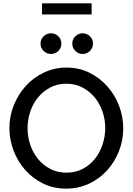

<svg xmlns="http://www.w3.org/2000/svg" viewBox="-20 -1117 791 1142"><path d="M374 5Q298 5 236 -25.5Q174 -56 129.5 -106.5Q85 -157 60.5 -222Q36 -287 36 -355Q36 -426 62 -491Q88 -556 133.5 -606Q179 -656 241.5 -685.5Q304 -715 376 -715Q452 -715 514 -683.5Q576 -652 620.5 -601Q665 -550 689 -485.5Q713 -421 713 -354Q713 -283 687.5 -218Q662 -153 617 -103.5Q572 -54 509.5 -24.5Q447 5 374 5ZM144 -355Q144 -304 160 -256Q176 -208 206.5 -171Q237 -134 279.5 -112Q322 -90 375 -90Q430 -90 473 -113Q516 -136 545.5 -173.5Q575 -211 590.5 -259Q606 -307 606 -355Q606 -406 589.5 -454Q573 -502 542.5 -538.5Q512 -575 469.5 -597Q427 -619 375 -619Q320 -619 277.5 -596Q235 -573 205 -536Q175 -499 159.5 -451.5Q144 -404 144 -355ZM221 -858Q221 -883 239.5 -901Q258 -919 283 -919Q309 -919 327 -901Q345 -883 345 -858Q345 -832 327 -814Q309 -796 283 -796Q258 -796 239.5 -814Q221 -832 221 -858ZM410 -858Q410 -883 428 -901Q446 -919 471 -919Q497 -919 515 -901Q533 -883 533 -858Q533 -832 515 -814Q497 -796 471 -796Q446 -796 428 -814Q410 -832 410 -858ZM230 -1031V-1097H525V-1031Z"/></svg>

Font: Rising Sun Medium
Style: Regular
Weight: 500
Designer: Matt McInerney, Pablo Impallari, Rodrigo Fuenzalida (Raleway font), Stephen Hutchings (Greek), Cristiano Sobral (main ch
Foundry: The Rising Sun Project Authors
Version: Version 4.327; ttfautohint (v1.8.4.7-5d5b-dirty)